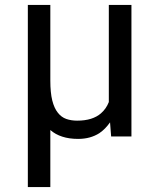

<svg xmlns="http://www.w3.org/2000/svg" viewBox="-20 -548 640 771"><path d="M182.1 -528.3H91.8V203.1H182.1V-25.9Q202.1 -8.3 230 0.7Q257.8 9.8 293.5 9.8Q318.8 9.8 340.1 3.9Q361.3 -2 378.9 -13.2Q391.1 -21.5 401.9 -32.5Q412.6 -43.5 421.9 -56.6L426.3 0H507.8V-528.3H417V-138.2Q411.6 -124.5 403.8 -113.3Q396 -102.1 385.3 -92.8Q369.1 -78.6 345.2 -71Q321.3 -63.5 289.6 -63.5Q266.1 -63.5 246.3 -70.3Q226.6 -77.1 212.4 -95.2Q197.8 -113.3 189.9 -144.5Q182.1 -175.8 182.1 -224.6Z"/></svg>

Font: RobotoMono Nerd Font
Style: Regular
Weight: 400
Monospace: yes
Designer: Google
Version: Version 3.000;Nerd Fonts 3.2.1